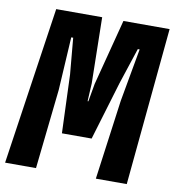

<svg xmlns="http://www.w3.org/2000/svg" viewBox="-90 -799 793 872"><g transform="rotate(10 307.0 -363.5)"><path d="M-8.5 0 99 -727H311L316.5 -423L312 -340H315.5L330 -422.5L409 -727H622L552.5 0H410L460 -367.5L504 -612.5H495.5L440.5 -445.5L359.5 -176H222.5L212.5 -445.5L197.5 -612.5H188.5L174 -367.5L134 0Z"/></g></svg>

Font: Spline Sans Mono
Style: Italic
Weight: 400
Italic angle: -4°
Monospace: yes
Designer: Eben Sorkin, Mirko Velimirovic
Foundry: Sorkin Type
Version: Version 1.004